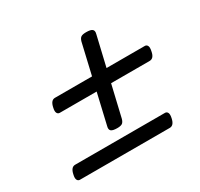

<svg xmlns="http://www.w3.org/2000/svg" viewBox="-138 -905 1039 996"><g transform="rotate(-30 381.5 -406.5)"><path d="M376 -218Q348 -218 339 -226.5Q330 -235 335 -253L439 -700Q444 -718 453.5 -724Q463 -730 484 -730Q512 -730 521 -721.5Q530 -713 525 -695L420 -248Q415 -230 405.5 -224Q396 -218 376 -218ZM74 -83Q63 -83 58 -93Q53 -103 58 -124Q66 -163 91 -163H629Q640 -163 645 -153Q650 -143 645 -121Q637 -83 612 -83ZM157 -436Q146 -436 141 -446Q136 -456 141 -477Q149 -516 174 -516H712Q723 -516 728 -506Q733 -496 728 -474Q721 -436 695 -436Z"/></g></svg>

Font: Playwrite AT
Style: Italic
Weight: 400
Italic angle: -13.0072°
Designer: Veronika Burian, José Scaglione
Foundry: TypeTogether
Version: Version 1.002